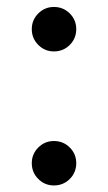

<svg xmlns="http://www.w3.org/2000/svg" viewBox="-20 -537 317 563"><path d="M138.2 6.8Q111.3 6.8 92.3 -12.2Q73.2 -31.2 73.2 -58.6Q73.2 -85.4 92.3 -104.5Q111.3 -123.5 138.2 -123.5Q165.5 -123.5 184.6 -104.5Q203.6 -85.4 203.6 -58.6Q203.6 -31.2 184.6 -12.2Q165.5 6.8 138.2 6.8ZM138.2 -386.2Q111.3 -386.2 92.3 -405.3Q73.2 -424.3 73.2 -451.7Q73.2 -478.5 92.3 -497.6Q111.3 -516.6 138.2 -516.6Q165.5 -516.6 184.6 -497.6Q203.6 -478.5 203.6 -451.7Q203.6 -424.3 184.6 -405.3Q165.5 -386.2 138.2 -386.2Z"/></svg>

Font: Inter 17pt
Style: Regular
Weight: 400
Version: Version 4.001;git-66647c0bb